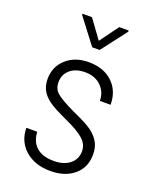

<svg xmlns="http://www.w3.org/2000/svg" viewBox="-141 -823 728 911"><g transform="rotate(20 223.0 -367.5)"><path d="M336.4 -129.9Q336.4 -164.1 308.1 -189.7Q279.8 -215.3 212.2 -245.8Q144.5 -276.4 117.7 -296.6Q90.8 -316.9 78.1 -340.8Q65.4 -364.7 65.4 -397.5Q65.4 -458.5 109.4 -498.3Q153.3 -538.1 223.1 -538.1Q298.3 -538.1 343.3 -495.6Q388.2 -453.1 388.2 -383.3H334Q334 -428.2 303.2 -457.8Q272.5 -487.3 223.1 -487.3Q175.3 -487.3 147.2 -462.9Q119.1 -438.5 119.1 -399.4Q119.1 -367.7 140.6 -347.7Q162.1 -327.6 233.4 -293.5Q307.1 -261.2 335 -240.2Q362.8 -219.2 377 -193.6Q391.1 -168 391.1 -132.8Q391.1 -67.4 345.7 -28.8Q300.3 9.8 226.1 9.8Q147.5 9.8 98.9 -33.2Q50.3 -76.2 50.3 -144H105Q107.4 -94.7 137.9 -67.6Q168.5 -40.5 226.1 -40.5Q275.9 -40.5 306.2 -64.9Q336.4 -89.4 336.4 -129.9ZM231.9 -649.4 300.8 -743.7H348.6V-737.8L250.5 -609.9H212.9L115.2 -738.3V-743.7H163.1Z"/></g></svg>

Font: Roboto Condensed Light
Style: Regular
Weight: 300
Designer: Google
Version: Version 2.134; 2016